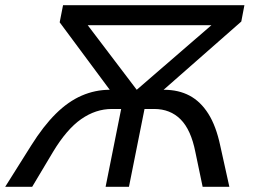

<svg xmlns="http://www.w3.org/2000/svg" viewBox="-55 -720 975 740"><path d="M-35 0 65 -159Q112 -234 160 -281.5Q208 -329 260 -351.5Q312 -374 368 -374H577Q633 -374 675.5 -351.5Q718 -329 748 -281.5Q778 -234 794 -158L829 0H726L698 -134Q681 -220 641 -260Q601 -300 539 -300H502L442 0H352L412 -300H376Q314 -300 258 -261Q202 -222 149 -134L69 0ZM472 -374 760 -623H283ZM382 -355 175 -634 188 -700H887L875 -637L554 -355Z"/></svg>

Font: MOST Montserrat Medium
Style: Italic
Weight: 500
Italic angle: -11.3°
Designer: Julieta Ulanovsky
Foundry: Julieta Ulanovsky
Version: Version 8.000;March 11, 2024;FontCreator 15.0.0.2926 64-bit